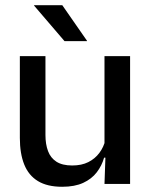

<svg xmlns="http://www.w3.org/2000/svg" viewBox="-20 -704 580 735"><path d="M56 -489H154V-187Q154 -152 163.8 -125.8Q173.5 -99.5 196 -85Q218.5 -70.5 256.5 -70.5Q292.5 -70.5 318.2 -83.5Q344 -96.5 360.5 -118.8Q377 -141 383.5 -168.5L399.5 -100.5H378.5Q370 -70 350.5 -44.5Q331 -19 298.5 -4Q266 11 218 11Q161 11 125.2 -10.8Q89.5 -32.5 72.8 -74.2Q56 -116 56 -176ZM380 -489H478V0H380L384 -114.5L380 -120.5ZM313 -548 218.5 -684H110.5V-682.5L227 -546.5H313Z"/></svg>

Font: Anek Kannada Medium Medium
Style: Regular
Weight: 500
Version: Version 1.003